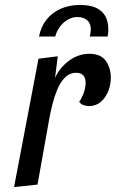

<svg xmlns="http://www.w3.org/2000/svg" viewBox="-20 -748 469 778"><path d="M37 10 136 -510 214 -520 203 -432Q221 -473 259 -501.5Q297 -530 342 -530Q389 -530 409 -501Q429 -472 429 -434Q429 -388 404.5 -353Q380 -318 340 -318Q330 -318 318.5 -322Q307 -326 301 -336Q312 -351 319.5 -372.5Q327 -394 327 -412Q327 -432 317.5 -442.5Q308 -453 289 -453Q262 -453 243 -433.5Q224 -414 212 -385Q200 -356 192.5 -325.5Q185 -295 181 -274L132 0ZM138 -600Q146 -640 168.5 -668.5Q191 -697 226 -712.5Q261 -728 304 -728Q344 -728 369 -716.5Q394 -705 406.5 -683Q419 -661 419 -628Q419 -615 416 -600H344Q346 -611 347 -617Q348 -623 348 -629Q348 -654 332.5 -666.5Q317 -679 294 -679Q272 -679 252.5 -667Q233 -655 220.5 -636.5Q208 -618 204 -600Z"/></svg>

Font: Sansita Swashed Light Light
Style: Regular
Weight: 300
Version: Version 1.003